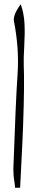

<svg xmlns="http://www.w3.org/2000/svg" viewBox="-20 -886 178 906"><path d="M75 0Q71 0 63 0Q55 0 51 0Q51 -9 48 -28Q45 -47 44 -61.5Q43 -76 43 -89Q54 -406 63 -538Q71 -656 46 -785Q40 -815 78 -866Q93 -823 95.5 -776Q98 -729 94.5 -670Q91 -611 92 -581Q96 -491 89 -293Q89 -273 75 0Z"/></svg>

Font: Beth Ellen
Style: Regular
Weight: 400
Designer: Alyson Diaz
Version: Version 2.000